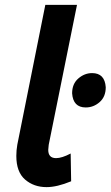

<svg xmlns="http://www.w3.org/2000/svg" viewBox="-20 -762 456 788"><path d="M171 6Q119 6 83 -25Q47 -56 47 -122Q47 -145 51 -168L166 -742H296L180 -168L178 -147Q178 -113 210 -113Q234 -113 270 -132L272 -18Q214 6 171 6ZM332 -321Q280 -321 276 -379Q276 -418 301.5 -440Q327 -462 358 -462Q410 -462 414 -404Q414 -365 389 -343Q364 -321 332 -321Z"/></svg>

Font: Argentum Sans Medium
Style: Italic
Weight: 500
Italic angle: -11°
Designer: Julieta Ulanovsky (font), Cristiano Sobral (main changes and remaster)
Foundry: Julieta Ulanovsky (font), Cristiano Sobral (main changes and remaster)
Version: Version 2.007;June 15, 2022;FontCreator 14.0.0.2814 64-bit; 